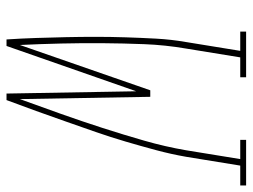

<svg xmlns="http://www.w3.org/2000/svg" viewBox="-113 -662 775 589"><g transform="rotate(90 274.5 -367.5)"><path d="M101 0Q98 -45 96.5 -91Q95 -137 94 -182.5Q93 -228 93 -274Q93 -320 94.5 -366Q96 -412 98.5 -458.5Q101 -505 109 -551L136 -717H77V-735H217V-717H156L129 -551Q118 -487 115.5 -422.5Q113 -358 112.5 -294.5Q112 -231 113.5 -167.5Q115 -104 118 -41L257 -441H277L284 -41Q307 -104 329.5 -167.5Q352 -231 372.5 -294.5Q393 -358 411.5 -422.5Q430 -487 441 -551L468 -717H409V-735H549V-717H488L461 -551Q453 -505 440.5 -458.5Q428 -412 414.5 -366Q401 -320 385 -274Q369 -228 353 -182.5Q337 -137 320.5 -91Q304 -45 287 0H267L260 -398L121 0Z"/></g></svg>

Font: Iosevka Curly Slab Thin
Style: Italic
Weight: 100
Italic angle: -9°
Monospace: yes
Designer: Belleve Invis
Foundry: Belleve Invis
Version: Version 22.1.2; ttfautohint (v1.8.4)